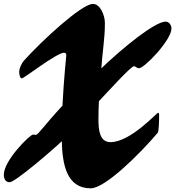

<svg xmlns="http://www.w3.org/2000/svg" viewBox="-20 -933 914 1001"><path d="M30.3 17.1C59.1 17.1 255.9 -152.3 302.2 -196.8C305.2 -77.1 326.7 48.8 453.1 48.8C529.8 48.8 715.8 -138.2 801.8 -240.2C809.1 -248.5 809.6 -314.9 809.6 -334.5C809.6 -339.4 808.6 -345.2 804.2 -345.2C796.9 -345.2 660.6 -191.9 555.7 -191.9C499.5 -191.9 493.2 -255.4 493.2 -310.1C493.2 -344.2 494.1 -375.5 495.6 -405.3C542.5 -455.1 663.1 -587.9 678.2 -587.9C685.1 -587.9 694.8 -577.1 704.1 -577.1C733.4 -577.1 874 -725.1 874 -784.2C874 -802.7 860.8 -820.3 843.8 -820.3C786.6 -820.3 617.7 -681.6 508.3 -576.7C514.2 -666 526.9 -730 526.9 -813C526.9 -853.5 502.4 -912.6 464.4 -912.6C405.3 -912.6 197.3 -719.7 105.5 -617.7C89.8 -599.6 80.1 -572.8 80.1 -560.1C80.1 -547.4 83 -524.4 94.2 -524.4C105.5 -524.4 275.4 -658.2 314.5 -658.2C321.3 -658.2 325.7 -651.9 325.7 -646.5C325.7 -643.1 312.5 -520 305.7 -382.3C208.5 -277.3 179.2 -230 167 -230C162.1 -230 156.7 -231.4 152.3 -231.4C136.2 -231.4 0 -96.7 0 -22.5C0 -1.5 8.3 17.1 30.3 17.1Z"/></svg>

Font: Bodega Script
Style: Medium
Weight: 500
Italic angle: 39.7°
Version: Version 001.000